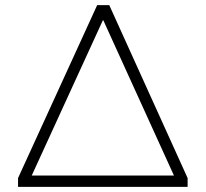

<svg xmlns="http://www.w3.org/2000/svg" viewBox="-20 -725 798 745"><path d="M50 0V-34L357 -705H404L708 -34V0ZM379 -646 89 -13 90 -44H669V-13L381 -646Z"/></svg>

Font: Nunito Sans 10pt SemiExpanded ExtraLight
Style: Regular
Weight: 250
Width: 6
Designer: Vernon Adams
Foundry: Vernon Adams
Version: Version 3.101;gftools[0.9.27]